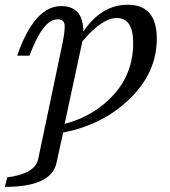

<svg xmlns="http://www.w3.org/2000/svg" viewBox="-75 -521 697 786"><path d="M189.5 -13.7Q311.5 -45.9 390.9 -133.8Q470.2 -221.7 470.2 -345.2Q470.2 -447.3 403.3 -447.3Q342.8 -447.3 262.2 -351.6ZM-55.2 244.1 -45.4 205.1Q67.9 190.4 81.1 131.3L181.2 -345.2Q189.9 -387.7 189.9 -414.1Q189.9 -441.9 160.2 -441.9Q100.6 -441.9 45.9 -293H-4.9Q65.9 -496.1 175.3 -496.1Q266.1 -496.1 266.1 -391.6Q339.8 -501.5 448.2 -501.5Q566.9 -501.5 566.9 -362.8Q566.9 -224.6 456.8 -117.2Q346.7 -9.8 183.6 21.5L156.2 146Q135.3 244.1 -55.2 244.1Z"/></svg>

Font: Munson
Style: Italic
Weight: 400
Italic angle: -12°
Designer: Paul James MIller
Foundry: High-Logic / Made with FontCreator
Version: Version 2.10;May 5, 2019;FontCreator 11.5.0.2430 64-bit